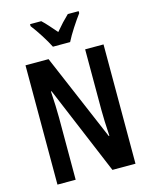

<svg xmlns="http://www.w3.org/2000/svg" viewBox="-135 -1023 873 1110"><g transform="rotate(-15 301.0 -468.5)"><path d="M249 -777H352C373 -820 417 -886 446 -925V-937H381C352 -909 332 -888 301 -851C272 -884 245 -916 222 -937H155V-925C187 -884 229 -818 249 -777ZM535 0V-714H425V-350C425 -310 427 -259 431 -195H427L206 -714H68V0H177V-372C177 -413 175 -465 171 -530H175L397 0Z"/></g></svg>

Font: Noto Sans Khmer ExtraCondensed SemiBold
Style: Regular
Weight: 600
Width: 2
Designer: Danh Hong and the Monotype Design Team
Foundry: Monotype Imaging Inc.
Version: Version 2.004